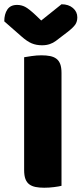

<svg xmlns="http://www.w3.org/2000/svg" viewBox="-48 -874 382 899"><path d="M240 -4Q229 -1 205.5 2Q182 5 159 5Q136 5 118.5 1.5Q101 -2 89 -11Q77 -20 71 -36Q65 -52 65 -78V-606Q76 -608 100 -611.5Q124 -615 146 -615Q169 -615 186.5 -611.5Q204 -608 216 -599Q228 -590 234 -574Q240 -558 240 -532ZM145 -778 240 -854Q273 -854 293.5 -836.5Q314 -819 314 -793Q314 -773 304.5 -759Q295 -745 268 -724L213 -682Q201 -673 185 -667.5Q169 -662 149 -662Q122 -662 100.5 -671Q79 -680 53 -703L-28 -774Q-28 -808 -13.5 -829.5Q1 -851 32 -851Q52 -851 69.5 -842Q87 -833 119 -803Z"/></svg>

Font: Baloo Bhaina
Style: Regular
Weight: 400
Designer: Manish Minz, Shuchita Grover and Ek Type
Foundry: Ek Type
Version: Version 1.443;PS 1.000;hotconv 16.6.51;makeotf.lib2.5.65220;